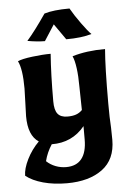

<svg xmlns="http://www.w3.org/2000/svg" viewBox="-55 -658 602 879"><g transform="rotate(-5 245.5 -218.0)"><path d="M29 129Q29 97 50 54.5Q71 12 105 -22Q57 -53 57 -142L59 -203L61 -269Q61 -359 42 -396Q61 -405 109 -411Q157 -417 194 -417Q187 -323 187 -199Q187 -159 201 -141.5Q215 -124 246 -124Q269 -124 285 -129.5Q301 -135 314 -148L312 -257Q312 -304 307 -341Q302 -378 293 -397Q359 -417 444 -417Q437 -336 437 -167Q437 -101 440 -56L441 0Q441 90 380 135Q319 180 217 180Q157 180 108 166.5Q59 153 29 129ZM315 -13V-74Q257 -3 163 -4Q140 31 130 71Q148 88 171.5 97Q195 106 220 106Q267 106 291 76Q315 46 315 -13ZM93 -485Q130 -527 182 -603Q224 -616 298 -616Q316 -584 344.5 -544.5Q373 -505 388 -491Q342 -477 271 -477L220 -550L173 -477Q138 -477 93 -485Z"/></g></svg>

Font: Mirza
Style: Bold
Weight: 700
Designer: Arabic design by Kourosh Beigpour, Latin design by Eduardo Tunni, engineering by Lasse Fister
Version: Version 1.0010g